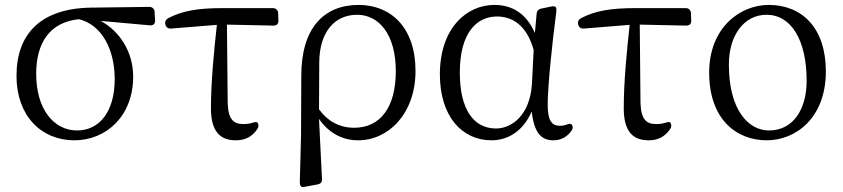

<svg xmlns="http://www.w3.org/2000/svg" viewBox="-20 -552 3423 780"><path d="M282 18C410 18 521 -79 521 -241C521 -340 467 -425 389 -467L590 -449C603 -448 611 -456 610 -469L608 -504C607 -516 599 -524 587 -524L350 -521C143 -518 47 -412 47 -244C47 -81 148 18 282 18ZM127 -252C127 -378 182 -462 301 -474C397 -450 446 -346 446 -231C446 -97 383 -22 293 -22C199 -22 127 -108 127 -252Z M652 -452C655 -441 663 -435 675 -436L861 -451C849 -341 837 -220 837 -112C837 -17 875 18 938 18C977 18 1004 3 1025 -27C1031 -36 1031 -43 1028 -51C1025 -58 1017 -57 1005 -53C995 -50 983 -48 969 -48C930 -48 907 -65 905 -134L902 -452L1091 -448C1104 -448 1112 -455 1111 -469L1110 -499C1109 -511 1101 -519 1089 -519H884C782 -519 721 -508 663 -478C653 -472 649 -463 652 -452Z M1204 -245 1203 -3 1198 186C1198 197 1200 203 1204 206C1208 209 1213 208 1223 206L1271 197C1284 194 1289 187 1288 174L1276 -69C1315 -12 1371 18 1435 18C1558 18 1668 -90 1668 -264C1668 -440 1568 -532 1437 -532C1295 -532 1204 -437 1204 -245ZM1276 -108 1277 -300C1278 -419 1337 -492 1431 -492C1520 -492 1588 -411 1588 -263C1588 -116 1525 -33 1419 -33C1357 -33 1310 -61 1276 -108Z M1977 18C2038 18 2103 -14 2140 -99C2150 -13 2178 18 2228 18C2259 18 2284 4 2301 -20C2308 -29 2308 -37 2304 -44C2300 -51 2292 -50 2280 -45C2273 -43 2265 -41 2255 -41C2222 -41 2205 -61 2205 -126C2205 -198 2222 -368 2240 -504C2241 -515 2240 -521 2237 -524C2234 -527 2227 -527 2217 -525L2178 -517C2166 -514 2161 -507 2160 -496L2153 -418C2118 -498 2060 -532 1988 -532C1877 -532 1767 -439 1767 -250C1767 -79 1857 18 1977 18ZM1848 -257C1848 -421 1918 -485 1999 -485C2061 -485 2120 -450 2148 -349L2141 -211C2133 -84 2059 -30 1995 -30C1903 -30 1848 -109 1848 -257Z M2329 -452C2332 -441 2340 -435 2352 -436L2538 -451C2526 -341 2514 -220 2514 -112C2514 -17 2552 18 2615 18C2654 18 2681 3 2702 -27C2708 -36 2708 -43 2705 -51C2702 -58 2694 -57 2682 -53C2672 -50 2660 -48 2646 -48C2607 -48 2584 -65 2582 -134L2579 -452L2768 -448C2781 -448 2789 -455 2788 -469L2787 -499C2786 -511 2778 -519 2766 -519H2561C2459 -519 2398 -508 2340 -478C2330 -472 2326 -463 2329 -452Z M3095 18C3211 18 3335 -71 3335 -262C3335 -440 3237 -532 3103 -532C2986 -532 2861 -439 2861 -257C2861 -66 2973 18 3095 18ZM2941 -290C2941 -409 3003 -492 3094 -492C3195 -492 3257 -388 3257 -224C3257 -110 3204 -22 3104 -22C3019 -22 2941 -107 2941 -290Z"/></svg>

Font: 寒蝉锦书宋
Style: Regular
Weight: 400
Designer: 寒蝉锦书宋{Warren} 思源宋体{Ryoko NISHIZUKA 西塚涼子 (kana & ideographs); Frank Grießhammer (Latin, Greek & Cyrillic); Wenlong ZHANG 
Foundry: Adobe & ChillType
Version: Version 2.000;Glyphs 3.1.1 (3135)